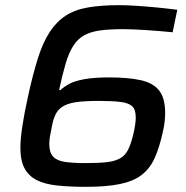

<svg xmlns="http://www.w3.org/2000/svg" viewBox="-20 -716 719 744"><path d="M313 8Q251 8 203 3Q155 -2 123.5 -17.5Q92 -33 75.5 -63Q59 -93 59 -144Q59 -177 66.5 -226.5Q74 -276 88 -340Q107 -427 126.5 -489Q146 -551 172 -591Q198 -631 233.5 -654.5Q269 -678 320 -687Q371 -696 442 -696Q470 -696 508.5 -693.5Q547 -691 588.5 -687Q630 -683 667 -678L649 -591Q598 -596 545 -599.5Q492 -603 457 -603Q404 -603 367.5 -598Q331 -593 306 -579Q281 -565 264 -538.5Q247 -512 234.5 -470Q222 -428 209 -367H214Q227 -379 247.5 -390.5Q268 -402 306 -409Q344 -416 404 -416Q476 -416 524.5 -405.5Q573 -395 596.5 -365.5Q620 -336 620 -278Q620 -263 618 -244.5Q616 -226 611 -205Q598 -145 579.5 -104Q561 -63 529.5 -38.5Q498 -14 445.5 -3Q393 8 313 8ZM311 -84Q361 -84 393 -87.5Q425 -91 445.5 -102.5Q466 -114 477.5 -138Q489 -162 498 -202Q502 -220 504 -234.5Q506 -249 506 -261Q506 -291 492.5 -304Q479 -317 447 -321Q415 -325 362 -325Q307 -325 274 -320Q241 -315 222.5 -303Q204 -291 195 -272Q186 -253 181 -226Q177 -207 174 -189.5Q171 -172 171 -158Q171 -125 186 -109Q201 -93 232 -88.5Q263 -84 311 -84Z"/></svg>

Font: Saira Thin Medium
Style: Italic
Weight: 500
Italic angle: -12°
Version: Version 1.101